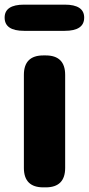

<svg xmlns="http://www.w3.org/2000/svg" viewBox="-31 -808 383 828"><path d="M156 0Q72 0 72 -84V-485Q72 -569 156 -569H166Q250 -569 250 -485V-84Q250 0 166 0ZM73 -675Q-11 -675 -11 -732Q-11 -788 73 -788H248Q332 -788 332 -732Q332 -675 248 -675Z"/></svg>

Font: Resource Han Rounded KR Heavy
Style: Regular
Weight: 900
Designer: Cyano Hao (round all glyphs); Ryoko NISHIZUKA 西塚涼子 (kana, bopomofo & ideographs); Paul D. Hunt (Latin, Greek & Cyrillic)
Foundry: Cyano Hao
Version: 0.990